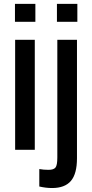

<svg xmlns="http://www.w3.org/2000/svg" viewBox="-20 -763 471 978"><path d="M57.1 -560.1H157.2V0H57.1ZM56.2 -651.9V-743.2H160.2V-651.9ZM180.2 187V98.1Q201.7 102.1 227.1 102.1Q253.4 102.1 262.7 90.3Q272 78.6 272 39.1V-560.1H372.1V43Q372.1 122.6 341.1 158.7Q310.1 194.8 245.1 194.8Q213.9 194.8 180.2 187ZM270 -651.9V-743.2H374V-651.9Z"/></svg>

Font: TASA Explorer Medium
Style: Regular
Weight: 500
Designer: Weizhong Zhang
Foundry: Local Remote
Version: Version 1.000;Glyphs 3.1.2 (3151)